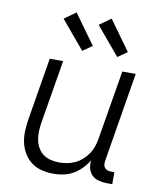

<svg xmlns="http://www.w3.org/2000/svg" viewBox="-86 -839 772 917"><g transform="rotate(10 300.0 -381.0)"><path d="M235 8Q206 8 178 1Q150 -6 128.5 -22Q107 -38 92.5 -62Q78 -86 72 -113Q66 -140 67 -169.5Q68 -199 73 -228L123 -530H188L136 -218Q133 -198 132.5 -177Q132 -156 136 -136.5Q140 -117 150 -100Q160 -83 175.5 -71.5Q191 -60 211 -55Q231 -50 252 -50Q252 -50 252.5 -50Q253 -50 253 -50Q272 -50 291.5 -53.5Q311 -57 330 -66Q349 -75 364.5 -89Q380 -103 391.5 -120Q403 -137 409.5 -156Q416 -175 419 -195L475 -530H540L468 -94Q467 -85 468 -76.5Q469 -68 474.5 -61.5Q480 -55 488 -52.5Q496 -50 505 -50H521V8H495Q475 8 455.5 3Q436 -2 422.5 -15Q409 -28 404 -47.5Q399 -67 402 -87Q389 -65 370.5 -46Q352 -27 330 -14.5Q308 -2 283.5 3Q259 8 235 8ZM439 -594 325 -730 381 -770 485 -626ZM269 -594 155 -730 211 -770 315 -626Z"/></g></svg>

Font: Iosevka Curly Light Extended
Style: Italic
Weight: 300
Width: 7
Italic angle: -9°
Monospace: yes
Designer: Belleve Invis
Foundry: Belleve Invis
Version: Version 11.1.0; ttfautohint (v1.8.3)